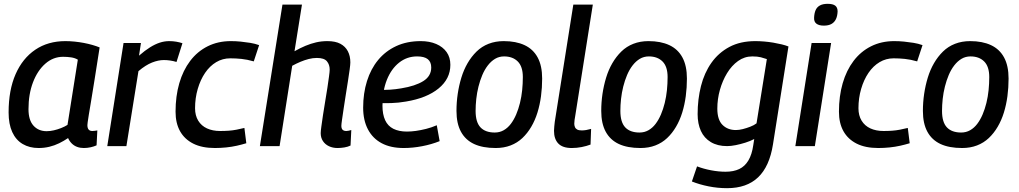

<svg xmlns="http://www.w3.org/2000/svg" viewBox="-20 -764 5326 1004"><path d="M418 10Q399 10 383 4Q367 -2 355 -14Q343 -26 336 -42Q314 -27 289.5 -15Q265 -3 238 3.5Q211 10 182 10Q134 10 98.5 -11Q63 -32 44 -73.5Q25 -115 25 -176Q25 -293 61.5 -376Q98 -459 164.5 -504Q231 -549 322 -549Q345 -549 370 -546.5Q395 -544 418.5 -539.5Q442 -535 463 -529Q484 -523 501 -516Q486 -419 475 -350.5Q464 -282 456.5 -236.5Q449 -191 444.5 -164.5Q440 -138 438.5 -125Q437 -112 437 -110Q437 -94 443.5 -86.5Q450 -79 463 -79Q470 -79 476 -80Q482 -81 489 -82L485 -4Q472 2 454.5 6Q437 10 418 10ZM333 -111 387 -452Q372 -461 352 -464Q332 -467 310 -467Q258 -467 217 -431Q176 -395 152.5 -333.5Q129 -272 129 -193Q129 -136 155 -107Q181 -78 224 -78Q242 -78 261.5 -82.5Q281 -87 300 -94.5Q319 -102 333 -111Z M717 -539 707 -473Q738 -500 764.5 -516.5Q791 -533 815.5 -541Q840 -549 865 -549Q884 -549 901.5 -546Q919 -543 934 -538L903 -440Q887 -445 870 -447.5Q853 -450 837 -450Q808 -450 775 -437Q742 -424 704 -392L641 0H541L626 -539Z M1104 10Q1036 10 990.5 -13Q945 -36 921.5 -78Q898 -120 898 -180Q898 -261 917.5 -328.5Q937 -396 974.5 -445.5Q1012 -495 1066 -522Q1120 -549 1187 -549Q1213 -549 1238 -546.5Q1263 -544 1288 -540Q1313 -536 1335 -528L1307 -443Q1272 -453 1242.5 -456Q1213 -459 1184 -459Q1144 -459 1110.5 -439Q1077 -419 1052.5 -383Q1028 -347 1014 -299Q1000 -251 1000 -198Q1000 -160 1016.5 -133Q1033 -106 1062.5 -92.5Q1092 -79 1131 -79Q1155 -79 1176 -80.5Q1197 -82 1217.5 -86Q1238 -90 1258 -95L1268 -15Q1245 -8 1218.5 -2Q1192 4 1162.5 7Q1133 10 1104 10Z M1765 -106Q1765 -92 1771.5 -85.5Q1778 -79 1791 -79Q1797 -79 1803 -80.5Q1809 -82 1817 -84L1813 -3Q1799 4 1780.5 7Q1762 10 1745 10Q1720 10 1700 0.5Q1680 -9 1668.5 -26.5Q1657 -44 1657 -68Q1657 -78 1660.5 -103Q1664 -128 1669 -162.5Q1674 -197 1680.5 -234Q1687 -271 1692 -305Q1697 -339 1700.5 -364.5Q1704 -390 1704 -400Q1704 -426 1689.5 -443.5Q1675 -461 1637 -461Q1616 -461 1594.5 -455.5Q1573 -450 1551.5 -441Q1530 -432 1508 -420L1442 0H1339L1457 -740H1559L1520 -496Q1550 -513 1577.5 -524.5Q1605 -536 1633 -542.5Q1661 -549 1692 -549Q1734 -549 1760 -535Q1786 -521 1799 -496Q1812 -471 1812 -438Q1812 -427 1808.5 -401Q1805 -375 1799.5 -340Q1794 -305 1788 -267.5Q1782 -230 1777 -196Q1772 -162 1768.5 -138Q1765 -114 1765 -106Z M1963 -295Q1990 -293 2019.5 -295Q2049 -297 2078 -302Q2152 -314 2193.5 -340Q2235 -366 2235 -411Q2235 -440 2217 -454.5Q2199 -469 2161 -469Q2108 -469 2067 -436.5Q2026 -404 2003 -346.5Q1980 -289 1980 -211Q1980 -166 1994 -135.5Q2008 -105 2037 -90.5Q2066 -76 2108 -76Q2130 -76 2155 -79.5Q2180 -83 2208 -90Q2236 -97 2264 -109L2279 -26Q2237 -9 2187.5 0.5Q2138 10 2091 10Q2023 10 1976 -15Q1929 -40 1904 -87.5Q1879 -135 1879 -201Q1879 -276 1899 -340Q1919 -404 1957.5 -450.5Q1996 -497 2052 -523Q2108 -549 2180 -549Q2226 -549 2261 -534Q2296 -519 2315.5 -491.5Q2335 -464 2335 -425Q2335 -352 2273.5 -301.5Q2212 -251 2103 -233Q2063 -226 2026 -225Q1989 -224 1956 -225Z M2572 10Q2504 10 2459 -11Q2414 -32 2390.5 -75Q2367 -118 2367 -184Q2367 -229 2373.5 -273Q2380 -317 2392.5 -358Q2405 -399 2425 -433.5Q2445 -468 2472 -494.5Q2499 -521 2535 -535Q2571 -549 2614 -549Q2678 -549 2723 -528Q2768 -507 2791.5 -463.5Q2815 -420 2815 -353Q2815 -306 2809 -261Q2803 -216 2790.5 -175.5Q2778 -135 2758 -101Q2738 -67 2711.5 -42Q2685 -17 2650 -3.5Q2615 10 2572 10ZM2567 -71Q2593 -71 2614 -83Q2635 -95 2651 -116Q2667 -137 2679 -165Q2691 -193 2699 -225.5Q2707 -258 2710.5 -292.5Q2714 -327 2714 -361Q2714 -416 2687.5 -442.5Q2661 -469 2616 -469Q2590 -469 2569 -456.5Q2548 -444 2531 -422Q2514 -400 2502 -371.5Q2490 -343 2482 -311Q2474 -279 2470.5 -246.5Q2467 -214 2467 -184Q2467 -125 2492.5 -98Q2518 -71 2567 -71Z M2978 -740H3080L2988 -158Q2986 -147 2984.5 -137Q2983 -127 2983 -117Q2983 -108 2986.5 -99.5Q2990 -91 2998.5 -86.5Q3007 -82 3022 -82Q3033 -82 3045 -84Q3057 -86 3071 -90L3068 -8Q3047 0 3021.5 5Q2996 10 2970 10Q2922 10 2899.5 -13.5Q2877 -37 2877 -80Q2877 -91 2878.5 -103.5Q2880 -116 2881 -127Z M3329 10Q3261 10 3216 -11Q3171 -32 3147.5 -75Q3124 -118 3124 -184Q3124 -229 3130.5 -273Q3137 -317 3149.5 -358Q3162 -399 3182 -433.5Q3202 -468 3229 -494.5Q3256 -521 3292 -535Q3328 -549 3371 -549Q3435 -549 3480 -528Q3525 -507 3548.5 -463.5Q3572 -420 3572 -353Q3572 -306 3566 -261Q3560 -216 3547.5 -175.5Q3535 -135 3515 -101Q3495 -67 3468.5 -42Q3442 -17 3407 -3.5Q3372 10 3329 10ZM3324 -71Q3350 -71 3371 -83Q3392 -95 3408 -116Q3424 -137 3436 -165Q3448 -193 3456 -225.5Q3464 -258 3467.5 -292.5Q3471 -327 3471 -361Q3471 -416 3444.5 -442.5Q3418 -469 3373 -469Q3347 -469 3326 -456.5Q3305 -444 3288 -422Q3271 -400 3259 -371.5Q3247 -343 3239 -311Q3231 -279 3227.5 -246.5Q3224 -214 3224 -184Q3224 -125 3249.5 -98Q3275 -71 3324 -71Z M3598 185 3625 106Q3659 119 3698.5 126.5Q3738 134 3774 134Q3816 134 3845.5 120Q3875 106 3893.5 75Q3912 44 3919 -5L3924 -37Q3903 -26 3877.5 -18Q3852 -10 3827 -5Q3802 0 3782 0Q3732 0 3697 -21Q3662 -42 3645 -79.5Q3628 -117 3628 -167Q3628 -245 3645.5 -314Q3663 -383 3700 -435.5Q3737 -488 3794 -518.5Q3851 -549 3930 -549Q3951 -549 3975.5 -547Q4000 -545 4023.5 -541Q4047 -537 4067.5 -532Q4088 -527 4103 -521L4022 -9Q4004 106 3944.5 163Q3885 220 3782 220Q3733 220 3685.5 210.5Q3638 201 3598 185ZM3990 -455Q3976 -460 3958.5 -464.5Q3941 -469 3914 -469Q3873 -469 3839.5 -445Q3806 -421 3782 -381.5Q3758 -342 3744.5 -294Q3731 -246 3731 -196Q3731 -138 3758 -111Q3785 -84 3828 -84Q3845 -84 3864.5 -89Q3884 -94 3903.5 -101.5Q3923 -109 3936 -119Z M4139 0 4224 -539H4326L4241 0ZM4308 -744Q4335 -744 4347.5 -734.5Q4360 -725 4360 -704Q4359 -680 4351 -663.5Q4343 -647 4327.5 -638.5Q4312 -630 4288 -630Q4263 -630 4249.5 -640Q4236 -650 4237 -671Q4238 -695 4245 -711Q4252 -727 4267.5 -735.5Q4283 -744 4308 -744Z M4573 10Q4505 10 4459.5 -13Q4414 -36 4390.5 -78Q4367 -120 4367 -180Q4367 -261 4386.5 -328.5Q4406 -396 4443.5 -445.5Q4481 -495 4535 -522Q4589 -549 4656 -549Q4682 -549 4707 -546.5Q4732 -544 4757 -540Q4782 -536 4804 -528L4776 -443Q4741 -453 4711.5 -456Q4682 -459 4653 -459Q4613 -459 4579.5 -439Q4546 -419 4521.5 -383Q4497 -347 4483 -299Q4469 -251 4469 -198Q4469 -160 4485.5 -133Q4502 -106 4531.5 -92.5Q4561 -79 4600 -79Q4624 -79 4645 -80.5Q4666 -82 4686.5 -86Q4707 -90 4727 -95L4737 -15Q4714 -8 4687.5 -2Q4661 4 4631.5 7Q4602 10 4573 10Z M5011 10Q4943 10 4898 -11Q4853 -32 4829.5 -75Q4806 -118 4806 -184Q4806 -229 4812.5 -273Q4819 -317 4831.5 -358Q4844 -399 4864 -433.5Q4884 -468 4911 -494.5Q4938 -521 4974 -535Q5010 -549 5053 -549Q5117 -549 5162 -528Q5207 -507 5230.5 -463.5Q5254 -420 5254 -353Q5254 -306 5248 -261Q5242 -216 5229.5 -175.5Q5217 -135 5197 -101Q5177 -67 5150.5 -42Q5124 -17 5089 -3.5Q5054 10 5011 10ZM5006 -71Q5032 -71 5053 -83Q5074 -95 5090 -116Q5106 -137 5118 -165Q5130 -193 5138 -225.5Q5146 -258 5149.5 -292.5Q5153 -327 5153 -361Q5153 -416 5126.5 -442.5Q5100 -469 5055 -469Q5029 -469 5008 -456.5Q4987 -444 4970 -422Q4953 -400 4941 -371.5Q4929 -343 4921 -311Q4913 -279 4909.5 -246.5Q4906 -214 4906 -184Q4906 -125 4931.5 -98Q4957 -71 5006 -71Z"/></svg>

Font: Georama ExtraCondensed Thin Medium
Style: Italic
Weight: 500
Italic angle: -9°
Version: Version 1.001